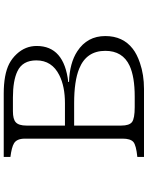

<svg xmlns="http://www.w3.org/2000/svg" viewBox="100 -900 800 1040"><g transform="rotate(-90 500.0 -380.0)"><path d="M169.9 -759.8H512.7Q616.7 -759.8 674.8 -730Q704.6 -714.4 727.5 -689.5Q771 -642.6 771 -581.1Q771 -432.6 575.7 -410.2V-406.2Q679.2 -402.8 742.2 -361.3Q824.7 -307.6 824.7 -209.5Q824.7 -114.3 755.9 -61Q726.6 -38.1 679.2 -22Q615.2 0 538.6 0H169.9V-36.1Q233.4 -42.5 251 -57.6Q269 -73.7 269 -115.2V-645Q269 -689 243.7 -704.1Q223.1 -716.8 169.9 -723.6ZM339.8 -428.2H460.9Q551.8 -428.2 612.3 -458.5Q692.9 -498.5 692.9 -583Q692.9 -657.7 634.3 -685.5Q583.5 -710 491.7 -710H417.5Q374.5 -710 357.9 -694.8Q339.8 -678.7 339.8 -636.7ZM339.8 -378.4V-123Q339.8 -79.6 358.9 -64.9Q378.4 -50.3 439.9 -50.3H496.6Q604 -50.3 664.1 -78.1Q744.6 -115.7 744.6 -209.5Q744.6 -312 647.9 -351.1Q581.5 -378.4 460.9 -378.4Z"/></g></svg>

Font: BIZ UDPMincho
Style: Regular
Weight: 400
Designer: TypeBank Co., Ltd.
Foundry: Morisawa Inc.
Version: Version 1.06